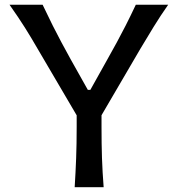

<svg xmlns="http://www.w3.org/2000/svg" viewBox="-20 -776 735 796"><path d="M289.6 0Q293.5 -62.5 295.7 -120.8Q297.9 -179.2 297.9 -249.5V-297.9L135.7 -574.2Q109.9 -619.1 83.5 -661.1Q57.1 -703.1 19.5 -756.3H156.7Q180.7 -706.1 198.7 -669.9Q216.8 -633.8 234.1 -601.6Q251.5 -569.3 272.9 -530.3L344.2 -403.3H354.5L423.3 -526.4Q446.3 -567.4 464.4 -600.6Q482.4 -633.8 501 -670.2Q519.5 -706.5 543 -756.3H677.2Q645 -710.4 616.7 -664.3Q588.4 -618.2 562.5 -574.7L400.9 -298.3V-249.5Q400.9 -179.2 402.8 -120.8Q404.8 -62.5 409.7 0Z"/></svg>

Font: Pinar-DS1-FD Medium
Style: Regular
Weight: 500
Designer: Amin Abedi
Version: Version 3.000